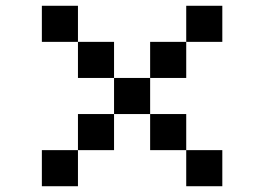

<svg xmlns="http://www.w3.org/2000/svg" viewBox="-20 -770 915 665"><path d="M125 -750H250V-625H125ZM250 -625H375V-500H250ZM375 -500H500V-375H375ZM500 -500V-625H625V-500ZM625 -625V-750H750V-625ZM500 -375H625V-250H500ZM625 -250H750V-125H625ZM375 -375V-250H250V-375ZM250 -250V-125H125V-250Z"/></svg>

Font: Dogica Pixel
Style: Regular
Weight: 400
Designer: Roberto Mocci
Version: Version 001.000